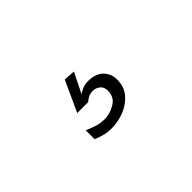

<svg xmlns="http://www.w3.org/2000/svg" viewBox="-20 -222 654 654"><g transform="rotate(-45 307.0 105.5)"><path d="M266 221Q246 221 229 216Q212 211 200 206V163Q211 168 231 175Q251 182 272 182Q298 182 323.5 167Q349 152 349 121Q349 103 337.5 94Q326 85 312 85Q300 85 290.5 89.5Q281 94 274 101H221L272 -10L313 -7L277 66Q285 60 297 55Q309 50 323 50Q361 50 379.5 69.5Q398 89 398 116Q398 151 378.5 174Q359 197 329 209Q299 221 266 221Z"/></g></svg>

Font: Panamera Medium
Style: Regular
Weight: 500
Designer: Bastien Sozeau
Foundry: NBR — Bastien Sozeau
Version: Version 3.002; ttfautohint (v1.8.4.7-5d5b);gftools[0.9.33]